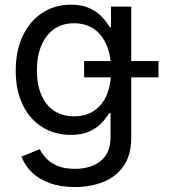

<svg xmlns="http://www.w3.org/2000/svg" viewBox="-20 -563 701 798"><path d="M291.5 214.4Q231.4 214.4 186.5 198Q141.6 181.6 112.3 153.1Q83 124.5 69.3 87.9L145 57.1Q155.3 77.1 173.1 95.9Q190.9 114.7 219.7 126.7Q248.5 138.7 291.5 138.7Q357.4 138.7 398.4 106Q439.5 73.2 439.5 6.3V-92.8H433.6Q421.4 -72.3 401.9 -51.5Q382.3 -30.8 351.3 -16.6Q320.3 -2.4 273.9 -2.4Q208 -2.4 156.2 -34.4Q104.5 -66.4 75 -126.2Q45.4 -186 45.4 -269.5Q45.4 -352.5 74.7 -414.1Q104 -475.6 155.8 -509.5Q207.5 -543.5 274.9 -543.5Q321.3 -543.5 352.5 -528.8Q383.8 -514.2 403.8 -492.7Q423.8 -471.2 435.5 -450.7H441.4V-535.6H525.4V9.3Q525.4 81.5 493.7 127Q461.9 172.4 408.7 193.4Q355.5 214.4 291.5 214.4ZM287.6 -79.6Q336.9 -79.6 371.3 -102.8Q405.8 -126 423.8 -168.9Q441.9 -211.9 441.9 -271Q441.9 -329.1 424.1 -373Q406.2 -417 371.8 -441.7Q337.4 -466.3 287.6 -466.3Q238.3 -466.3 203.9 -441.4Q169.4 -416.5 151.4 -372.6Q133.3 -328.6 133.3 -271Q133.3 -212.4 151.4 -169.4Q169.4 -126.5 204.1 -103Q238.8 -79.6 287.6 -79.6ZM329.6 -241.7V-309.1H638.7V-241.7Z"/></svg>

Font: Inter 20pt
Style: Regular
Weight: 400
Version: Version 4.001;git-66647c0bb